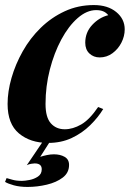

<svg xmlns="http://www.w3.org/2000/svg" viewBox="-22 -551 513 759"><path d="M358 -511Q321 -511 285 -479.5Q249 -448 220.5 -395Q192 -342 175 -276Q158 -210 158 -140Q158 -87 179 -63.5Q200 -40 234 -40Q266 -40 299 -59Q332 -78 366 -128L386 -120Q366 -87 334.5 -56Q303 -25 261.5 -5.5Q220 14 168 14Q98 14 53 -23.5Q8 -61 8 -140Q8 -189 23.5 -243Q39 -297 68 -348.5Q97 -400 139 -441Q181 -482 234 -506.5Q287 -531 349 -531Q404 -531 437.5 -503.5Q471 -476 471 -435Q471 -408 458 -382.5Q445 -357 422.5 -340.5Q400 -324 372 -324Q348 -324 331.5 -339.5Q315 -355 315 -382Q315 -423 342.5 -452.5Q370 -482 406 -491Q398 -501 386.5 -506Q375 -511 358 -511ZM181 0 137 69Q149 65 163.5 62Q178 59 191 59Q216 59 233.5 69Q251 79 251 101Q251 132 226 151Q201 170 163 179Q125 188 87 188Q56 188 32.5 181.5Q9 175 -2 168L4 153Q12 155 27 159.5Q42 164 65 164Q76 164 94.5 160.5Q113 157 128 147Q143 137 143 118Q143 95 115 95Q110 95 101 96.5Q92 98 84 102L153 0Z"/></svg>

Font: Playfair Display
Style: Bold Italic
Weight: 700
Italic angle: -14°
Designer: Claus Eggers Sørensen
Foundry: Claus Eggers Sørensen
Version: Version 1.203